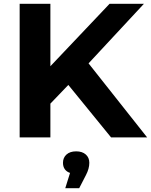

<svg xmlns="http://www.w3.org/2000/svg" viewBox="-20 -720 791 1006"><path d="M338 -275 244 -177V0H83V-700H244V-373L554 -700H734L444 -388L751 0H562ZM448 133Q448 164 430 198L395 266H322L347 186Q329 180 319.5 166.5Q310 153 310 133Q310 106 328.5 89.5Q347 73 379 73Q411 73 429.5 89.5Q448 106 448 133Z"/></svg>

Font: Montserrat Alternates
Style: Bold
Weight: 700
Designer: Julieta Ulanovsky
Foundry: Julieta Ulanovsky
Version: Version 7.200